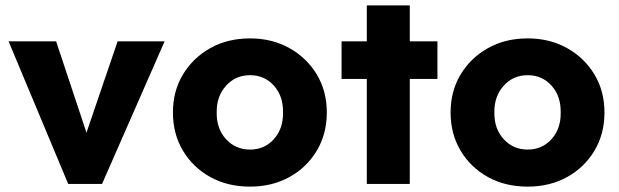

<svg xmlns="http://www.w3.org/2000/svg" viewBox="-20 -685 2305 715"><path d="M234 0 12 -531H189L302 -191L418 -531H593L360 0Z M911 10Q828 10 763.5 -25.5Q699 -61 661.5 -123.5Q624 -186 624 -266Q624 -346 661.5 -408Q699 -470 763.5 -506Q828 -542 911 -542Q993 -542 1057.5 -506Q1122 -470 1159.5 -408Q1197 -346 1197 -266Q1197 -186 1159.5 -123.5Q1122 -61 1057.5 -25.5Q993 10 911 10ZM911 -128Q965 -128 1000 -167Q1035 -206 1034 -266Q1035 -327 1000 -366Q965 -405 911 -405Q857 -405 821.5 -365.5Q786 -326 787 -266Q786 -206 821.5 -167Q857 -128 911 -128Z M1346 0V-391H1252V-531H1346V-665H1506V-531H1609V-391H1506V0Z M1945 10Q1862 10 1797.5 -25.5Q1733 -61 1695.5 -123.5Q1658 -186 1658 -266Q1658 -346 1695.5 -408Q1733 -470 1797.5 -506Q1862 -542 1945 -542Q2027 -542 2091.5 -506Q2156 -470 2193.5 -408Q2231 -346 2231 -266Q2231 -186 2193.5 -123.5Q2156 -61 2091.5 -25.5Q2027 10 1945 10ZM1945 -128Q1999 -128 2034 -167Q2069 -206 2068 -266Q2069 -327 2034 -366Q1999 -405 1945 -405Q1891 -405 1855.5 -365.5Q1820 -326 1821 -266Q1820 -206 1855.5 -167Q1891 -128 1945 -128Z"/></svg>

Font: Lexend
Style: Bold
Weight: 700
Designer: Bonnie Shaver-Troup, Thomas Jockin
Foundry: Lexend
Version: Version 1.007; ttfautohint (v1.8.3)